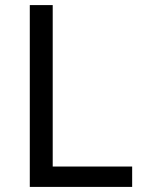

<svg xmlns="http://www.w3.org/2000/svg" viewBox="-20 -734 564 754"><path d="M97 0V-714H187V-80H499V0Z"/></svg>

Font: RS Noto Sans
Style: Regular
Weight: 400
Designer: Monotype Design Team
Foundry: Monotype Imaging Inc.
Version: Version 3.10